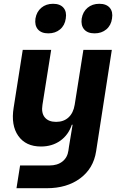

<svg xmlns="http://www.w3.org/2000/svg" viewBox="-20 -813 640 1013"><path d="M67 180 86 60H241Q283 60 309.5 39Q336 18 341 -19L344 -40L363 -155H359Q341 -101 298 -70.5Q255 -40 196 -40Q116 -40 76.5 -96Q37 -152 52 -245L100 -550H250L204 -260Q197 -217 216.5 -193.5Q236 -170 276 -170Q316 -170 341.5 -193.5Q367 -217 374 -260L420 -550H570L487 -14Q473 76 403 128Q333 180 227 180ZM479 -637Q442 -637 424 -658Q406 -679 411 -715Q417 -751 442 -772Q467 -793 504 -793Q541 -793 559 -772Q577 -751 571 -715Q566 -679 541 -658Q516 -637 479 -637ZM235 -637Q198 -637 180 -658Q162 -679 167 -715Q173 -751 198 -772Q223 -793 260 -793Q297 -793 315 -772Q333 -751 327 -715Q322 -679 297 -658Q272 -637 235 -637Z"/></svg>

Font: JetBrains Mono NL ExtraBold
Style: Italic
Weight: 800
Italic angle: -9°
Monospace: yes
Designer: Philipp Nurullin, Konstantin Bulenkov
Foundry: JetBrains
Version: Version 2.305; ttfautohint (v1.8.4.7-5d5b)